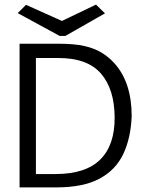

<svg xmlns="http://www.w3.org/2000/svg" viewBox="-20 -813 640 834"><path d="M65 1V-623H239Q303 -623 347 -613Q391 -603 422 -584Q453 -565 478 -537Q552 -454 552 -308Q548 -212 515 -143Q482 -74 411.5 -36.5Q341 1 224 1ZM136 -57H221Q352 -57 415.5 -120Q479 -183 478 -304Q477 -426 418.5 -493.5Q360 -561 234 -561H136ZM397 -793 436 -755 264 -657H239L57 -756L93 -792L249 -722Z"/></svg>

Font: Inconsolata Expanded
Style: Regular
Weight: 400
Width: 7
Monospace: yes
Designer: Raph Levien, Cyreal, Brenton Simpson
Foundry: Raph Levien, Cyreal, Google
Version: Version 3.000; ttfautohint (v1.8.2.53-6de2)